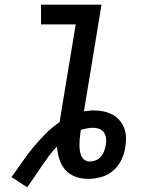

<svg xmlns="http://www.w3.org/2000/svg" viewBox="-20 -755 640 819"><path d="M96 44 29 0Q52 -31 74 -63Q96 -95 121 -125.5Q146 -156 174 -184Q202 -212 234 -234L303 -651H155V-735H413L338 -280Q348 -281 358 -282.5Q368 -284 378 -284Q400 -284 420 -280Q440 -276 458 -267Q476 -258 489.5 -242.5Q503 -227 510 -208Q517 -189 517.5 -167.5Q518 -146 514 -125Q510 -98 497 -71.5Q484 -45 461.5 -26Q439 -7 411 0.5Q383 8 356 8Q327 8 301.5 -1.5Q276 -11 258.5 -30.5Q241 -50 233 -76.5Q225 -103 223 -130Q204 -111 188 -89Q172 -67 157 -45Q142 -23 127 -0.5Q112 22 96 44ZM363 -66Q375 -66 388 -71Q401 -76 410 -86.5Q419 -97 424 -110Q429 -123 431 -136Q434 -150 432.5 -164Q431 -178 424 -189Q417 -200 404 -205Q391 -210 377 -210Q364 -210 351.5 -207.5Q339 -205 325 -201L323 -188Q321 -175 320 -162.5Q319 -150 319 -138Q319 -126 320.5 -114Q322 -102 326.5 -91Q331 -80 340.5 -73Q350 -66 363 -66Z"/></svg>

Font: Iosevka Md Ex Obl
Style: Regular
Weight: 500
Width: 7
Italic angle: -9°
Monospace: yes
Designer: Belleve Invis
Foundry: Belleve Invis
Version: Version 32.5.0; ttfautohint (v1.8.4)